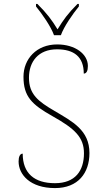

<svg xmlns="http://www.w3.org/2000/svg" viewBox="-20 -951 530 981"><path d="M256 -771H291C307 -816 352 -880 383 -918V-931H376C326 -881 304 -850 274 -801C244 -850 221 -881 171 -931H164V-918C195 -880 240 -816 256 -771ZM261 10C379 10 437 -67 437 -169C437 -286 350 -330 259 -384C175 -433 128 -469 128 -554C128 -636 176 -699 271 -699C358 -699 408 -661 408 -575C422 -575 429 -589 429 -614C429 -675 364 -724 272 -724C167 -724 100 -650 100 -559C100 -458 142 -417 249 -357C363 -293 409 -249 409 -168C409 -78 364 -15 261 -15C155 -15 96 -66 96 -166C82 -166 75 -150 75 -126C75 -59 134 10 261 10Z"/></svg>

Font: Noto Serif Gurmukhi Thin
Style: Regular
Weight: 100
Designer: Vaibhav Singh and the Monotype Design Team
Foundry: Monotype Imaging Inc.
Version: Version 2.004